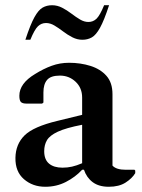

<svg xmlns="http://www.w3.org/2000/svg" viewBox="-20 -704 544 734"><path d="M153 10Q105 10 71.5 -19Q38 -48 39 -101Q40 -153 74 -186.5Q108 -220 200 -242L294 -265V-331Q294 -368 269 -391.5Q244 -415 209 -415Q174 -415 160 -398.5Q146 -382 146 -351V-312L141 -308H81Q66 -308 60 -314Q54 -320 54 -338Q54 -385 114 -421Q146 -441 177.5 -452.5Q209 -464 244 -464Q288 -464 326 -452Q364 -440 387 -414Q410 -388 410 -344V-71Q424 -55 461 -55H494L497 -52V-42Q485 -22 460 -6Q435 10 396 10Q358 10 334.5 -7.5Q311 -25 301 -55H294Q268 -27 232 -8.5Q196 10 153 10ZM149 -126Q149 -94 167.5 -78.5Q186 -63 219 -63Q238 -63 255.5 -67Q273 -71 294 -80V-227Q232 -215 201 -200.5Q170 -186 159.5 -168Q149 -150 149 -126ZM77 -552Q96 -610 111.5 -638Q127 -666 143 -675Q159 -684 179 -684Q199 -684 217.5 -674.5Q236 -665 253 -652Q270 -639 286 -629.5Q302 -620 318 -620Q336 -620 349 -632.5Q362 -645 378 -684H397Q378 -626 362.5 -598Q347 -570 331 -561Q315 -552 295 -552Q275 -552 256.5 -561.5Q238 -571 221 -584Q204 -597 188 -606.5Q172 -616 156 -616Q138 -616 125 -603.5Q112 -591 96 -552Z"/></svg>

Font: Spectral SemiBold
Style: Regular
Weight: 600
Designer: Jean-Baptiste Levee
Foundry: Production Type
Version: Version 2.001